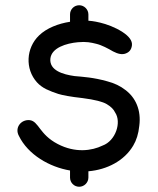

<svg xmlns="http://www.w3.org/2000/svg" viewBox="-20 -635 603 732"><path d="M247 -552C202 -545 158 -528 129 -500C79 -452 75 -372 121 -321C130 -311 142 -302 156 -295C171 -288 186 -282 202 -277C218 -272 249 -266 295 -261C342 -255 372 -247 387 -238C402 -229 413 -219 419 -206C444 -169 421 -98 371 -80C330 -60 267 -51 200 -86C129 -123 128 -173 93 -177C60 -180 35 -148 52 -117C87 -45 169 2 247 15V42C247 61 262 77 282 77C301 77 317 61 317 42V18C388 12 454 -22 488 -80C500 -100 508 -125 511 -155C519 -215 497 -263 458 -292C439 -307 416 -318 389 -325C336 -340 296 -342 264 -345C221 -351 168 -366 172 -411C176 -453 233 -470 277 -474C309 -477 327 -473 347 -468C368 -463 392 -450 411 -439C430 -429 446 -426 459 -431C473 -436 481 -446 483 -462C485 -479 473 -496 447 -513C388 -551 322 -556 317 -556V-580C317 -599 301 -615 282 -615C262 -615 247 -599 247 -580Z"/></svg>

Font: Fabada
Style: Regular
Weight: 400
Designer: deFharo
Foundry: deFharo.com
Version: Version 4.000 2011 initial release